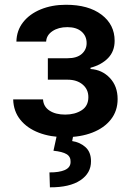

<svg xmlns="http://www.w3.org/2000/svg" viewBox="-20 -573 556 817"><path d="M36.1 -149.9H163.1Q165 -119.1 190.7 -102.3Q216.3 -85.4 257.3 -85.4Q298.8 -85.4 327.4 -103.8Q356 -122.1 356 -159.7Q356 -192.9 331.5 -213.4Q307.1 -233.9 267.6 -233.9H183.6V-325.2H267.6Q307.1 -325.2 327.9 -343.5Q348.6 -361.8 348.6 -389.6Q348.6 -419.9 326.9 -438.7Q305.2 -457.5 266.6 -457.5Q228.5 -457.5 203.1 -440.4Q177.7 -423.3 176.3 -396H49.8Q50.8 -443.4 78.4 -478.5Q106 -513.7 153.6 -533.2Q201.2 -552.7 260.7 -552.7Q356.4 -552.7 412.1 -510.5Q467.8 -468.3 467.8 -399.4Q467.8 -355 440.2 -326.2Q412.6 -297.4 365.2 -284.7V-279.3Q414.1 -276.4 447.3 -241.5Q480.5 -206.5 480.5 -151.4Q480.5 -101.1 451.9 -64.7Q423.3 -28.3 373 -8.8Q322.8 10.7 257.8 10.7Q194.8 10.7 145.3 -8.3Q95.7 -27.3 66.7 -63.2Q37.6 -99.1 36.1 -149.9ZM223.1 -2.9H293L287.1 27.3Q320.3 32.2 343.8 53.2Q367.2 74.2 367.2 112.8Q367.7 163.6 322 194.1Q276.4 224.6 192.4 224.1L190.4 160.6Q231.4 161.1 255.9 150.4Q280.3 139.6 280.3 116.2Q281.2 93.8 263.4 83Q245.6 72.3 207.5 68.4Z"/></svg>

Font: Inter Semi Bold
Style: Regular
Weight: 600
Designer: Rasmus Andersson
Foundry: rsms
Version: Version 4.000;git-e0f93cc